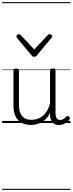

<svg xmlns="http://www.w3.org/2000/svg" viewBox="-20 -1161 686 1812"><path d="M270 18Q222 18 185 -1.5Q148 -21 127.5 -61.5Q107 -102 107 -166V-496Q107 -505 113 -509.5Q119 -514 132 -514Q146 -514 152.5 -509.5Q159 -505 159 -496V-171Q159 -127 171.5 -95.5Q184 -64 210 -47Q236 -30 277 -30Q306 -30 333 -39Q360 -48 383 -66.5Q406 -85 424 -115Q442 -145 452 -186V-496Q452 -506 458.5 -510.5Q465 -515 479 -515Q492 -515 498 -510.5Q504 -506 504 -496V-93Q504 -73 508.5 -58.5Q513 -44 523 -36.5Q533 -29 547 -29Q557 -29 567 -32.5Q577 -36 587 -43Q597 -50 607 -61Q613 -67 620 -66.5Q627 -66 633 -59Q638 -54 639.5 -47Q641 -40 636 -34Q625 -19 609 -7Q593 5 575 12Q557 19 537 19Q517 19 502 13Q487 7 476 -5Q465 -17 459 -35Q453 -53 452 -76V-97Q437 -63 415.5 -41Q394 -19 370 -6Q346 7 320.5 12.5Q295 18 270 18ZM448 -839Q456 -839 464 -832Q472 -825 472 -816Q472 -814 471 -810.5Q470 -807 466 -804L328 -638Q324 -632 318 -628.5Q312 -625 303 -625Q294 -625 288.5 -628.5Q283 -632 278 -638L140 -804Q137 -807 136 -810.5Q135 -814 135 -816Q135 -825 142.5 -832Q150 -839 158 -839Q163 -839 167 -837Q171 -835 175 -831L303 -694L432 -831Q436 -835 439.5 -837Q443 -839 448 -839ZM0 621H646V631H0ZM0 -20H646V0H0ZM0 -505H646V-500H0ZM0 -1141H646V-1131H0Z"/></svg>

Font: Playwrite BR Guides
Style: Regular
Weight: 400
Designer: Veronika Burian, José Scaglione
Foundry: TypeTogether
Version: Version 1.003